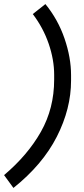

<svg xmlns="http://www.w3.org/2000/svg" viewBox="-78 -770 413 943"><path d="M188 -379V-403Q188 -477 161 -555.5Q134 -634 83 -701L145 -750Q207 -674 239 -580.5Q271 -487 271 -401V-374Q271 -236 201 -98.5Q131 39 -12 153L-58 90Q58 -8 123 -123Q188 -238 188 -379Z"/></svg>

Font: Inria Sans
Style: Italic
Weight: 400
Italic angle: -10°
Designer: Black Foundry Team
Foundry: Black Foundry
Version: Version 1.2; ttfautohint (v1.8.3)